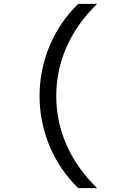

<svg xmlns="http://www.w3.org/2000/svg" viewBox="-20 -810 640 1000"><path d="M388 170H486C347 36 273 -131 273 -310C273 -489 347 -656 486 -790H388C260 -668 186 -492 186 -310C186 -128 260 48 388 170Z"/></svg>

Font: CommitMono
Style: 400Regular
Weight: 400
Monospace: yes
Designer: Eigil Nikolajsen
Foundry: Eigil Nikolajsen
Version: Version 1.143